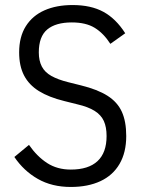

<svg xmlns="http://www.w3.org/2000/svg" viewBox="-20 -730 565 762"><path d="M261 12Q186 12 130 -20Q74 -52 37 -107L95 -155Q127 -109 167 -83Q207 -57 261 -57Q331 -57 367 -90.5Q403 -124 403 -190Q403 -226 392 -250Q381 -274 355.5 -290Q330 -306 287 -316L235 -329Q174 -344 134.5 -368.5Q95 -393 75.5 -430.5Q56 -468 56 -522Q56 -584 82.5 -626Q109 -668 156.5 -689Q204 -710 268 -710Q341 -710 390.5 -683Q440 -656 477 -598L418 -556Q391 -598 356 -619.5Q321 -641 265 -641Q201 -641 167.5 -613Q134 -585 134 -522Q134 -489 146 -466Q158 -443 184 -428.5Q210 -414 250 -404L302 -391Q367 -375 406.5 -350Q446 -325 463.5 -286.5Q481 -248 481 -190Q481 -125 454.5 -79.5Q428 -34 378.5 -11Q329 12 261 12Z"/></svg>

Font: IBM Plex Sans Condensed
Style: Regular
Weight: 400
Width: 3
Designer: Mike Abbink, Paul van der Laan, Pieter van Rosmalen
Foundry: Bold Monday
Version: Version 3.201